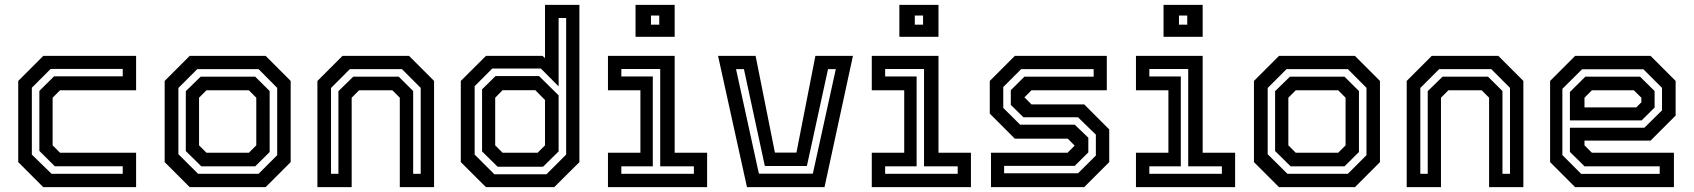

<svg xmlns="http://www.w3.org/2000/svg" viewBox="-20 -770 6970 790"><path d="M158 0 55 -103V-437L158 -540H540V-398.5H227L196.5 -368V-172L227 -141.5H540V0ZM192 -55H485V-86H205.5L142 -149V-396L202.5 -456H485V-486.5H188.5L111 -409V-134Z M760.5 0 657.5 -103V-437L760.5 -540H1073L1176 -437V-103L1073 0ZM795 -55H1044L1120.5 -131.5V-408.5L1044 -485.5H791.5L714 -408V-135.5ZM808.5 -85.5 744.5 -148.5V-395L805.5 -454.5H1030L1089.5 -395.5V-144.5L1030 -85.5ZM829.5 -141.5H1004L1034.5 -172V-368L1004 -398.5H829.5L799 -368V-172Z M1286 0V-437L1389 -540H1663L1766 -437V0H1625V-368L1594.5 -398.5H1457.5L1427 -368V0ZM1342 -55H1372.5V-395L1433.5 -454.5H1620.5L1680 -395.5V-55H1711V-408.5L1634 -485.5H1419.5L1342 -408Z M2260.5 0H1979.5L1876 -103V-437L1979.5 -540H2212.5L2222.5 -530.5V-750H2364V-103ZM2214.5 -84H2027.5L1963.5 -147V-402.5L2019 -457H2198L2278.5 -377.5V-147ZM2192 -141.5 2222.5 -172V-358.5L2182.5 -399H2048L2017.5 -368V-172L2048 -141.5ZM2228.5 -53 2309.5 -134V-696H2278.5V-414.5L2205.5 -488H2005.5L1933 -415.5V-134L2014 -53Z M2595 -618.5V-750H2756V-618.5ZM2658.5 -668.5H2692.5V-706H2658.5ZM2481.5 0V-141.5H2615V-398.5H2481.5V-540H2756V-141.5H2889.5V0ZM2536.5 -55H2835V-85.5H2696.5V-486H2536.5V-455.5H2666V-85.5H2536.5Z M3053.5 0 2934.5 -540H3089L3168.5 -142H3257L3335 -540H3489.5L3372.5 0ZM3102.5 -55.5H3324.5L3419 -485.5H3387L3300 -87H3127L3041 -485.5H3008.5Z M3680.5 -618.5V-750H3841.5V-618.5ZM3744 -668.5H3778V-706H3744ZM3567 0V-141.5H3700.5V-398.5H3567V-540H3841.5V-141.5H3975V0ZM3622 -55H3920.5V-85.5H3782V-486H3622V-455.5H3751.5V-85.5H3622Z M4057.5 0V-141.5H4372.5L4403 -172V-169.5L4373.5 -199.5H4155.5L4052.5 -302.5V-437L4155.5 -540H4534V-398.5H4224L4193.5 -368V-371L4224 -340.5H4441L4544 -237.5V-103L4441 0ZM4111.5 -57H4415.5L4489 -130V-216L4415.5 -287.5H4191L4139 -338.5V-399L4195 -454.5H4480V-485.5H4181.5L4108 -412V-326L4177.5 -257H4402L4458 -203.5V-143L4402 -87.5H4111.5Z M4767.5 -618.5V-750H4928.5V-618.5ZM4831 -668.5H4865V-706H4831ZM4654 0V-141.5H4787.5V-398.5H4654V-540H4928.5V-141.5H5062V0ZM4709 -55H5007.5V-85.5H4869V-486H4709V-455.5H4838.5V-85.5H4709Z M5242.5 0 5139.5 -103V-437L5242.5 -540H5555L5658 -437V-103L5555 0ZM5277 -55H5526L5602.5 -131.5V-408.5L5526 -485.5H5273.5L5196 -408V-135.5ZM5290.5 -85.5 5226.5 -148.5V-395L5287.5 -454.5H5512L5571.5 -395.5V-144.5L5512 -85.5ZM5311.5 -141.5H5486L5516.5 -172V-368L5486 -398.5H5311.5L5281 -368V-172Z M5768 0V-437L5871 -540H6145L6248 -437V0H6107V-368L6076.5 -398.5H5939.5L5909 -368V0ZM5824 -55H5854.5V-395L5915.5 -454.5H6102.5L6162 -395.5V-55H6193V-408.5L6116 -485.5H5901.5L5824 -408Z M6771.5 -540 6874.5 -437V-294.5L6771.5 -191.5H6499.5V-172L6530 -141.5H6867.5V0H6461L6358 -103V-437L6461 -540ZM6728 -454.5 6788 -395.5V-327.5L6734.5 -274.5H6439.5V-391.5L6503 -454.5ZM6742 -485H6489.5L6408.5 -404.5V-132L6486 -54.5H6809V-85.5H6500L6439.5 -145V-244.5H6746L6818.5 -316V-408.5ZM6702.5 -398.5H6530L6499.5 -368V-328H6712.5L6733.5 -349V-368Z"/></svg>

Font: Tourney Thin SemiBold
Style: Regular
Weight: 600
Version: Version 1.015